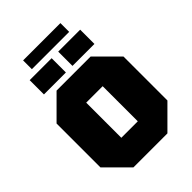

<svg xmlns="http://www.w3.org/2000/svg" viewBox="-279 -1114 1237 1237"><g transform="rotate(-45 340.0 -495.0)"><path d="M35 -150V-550L185 -700H495L645 -550V-150L495 0H185ZM265 -510V-190H415V-510ZM110 -740V-870H310V-740ZM370 -740V-870H570V-740ZM170 -910V-990H510V-910Z"/></g></svg>

Font: Tektur Black
Style: Regular
Weight: 900
Designer: Adam Jagosz
Foundry: Adam Jagosz
Version: Version 1.005;gftools[0.9.30]